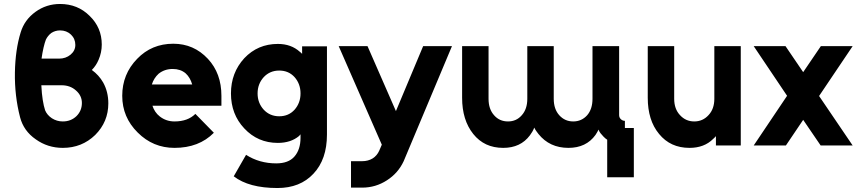

<svg xmlns="http://www.w3.org/2000/svg" viewBox="-20 -732 4319 966"><path d="M282 -712Q213 -712 158 -672Q103 -632 84 -569Q57 -482 55 -367Q54 -309 60.5 -252.5Q67 -196 81 -142Q99 -73 160 -31Q220 12 296 12Q392 12 459 -53Q525 -119 525 -212Q525 -270 499 -317Q488 -336 474 -351.5Q460 -367 442 -380Q453 -391 461.5 -404Q470 -417 476 -431Q492 -468 492 -508Q492 -593 431 -652Q371 -712 282 -712ZM282 -579Q315 -579 337 -558Q359 -537 359 -506Q359 -477 335 -457Q311 -437 277 -437H189Q193 -466 199 -492Q205 -518 211 -533Q216 -543 222.5 -551Q229 -559 238 -566Q258 -579 282 -579ZM188 -303H290Q333 -303 362 -277Q392 -251 392 -214Q392 -175 365 -148Q337 -121 296 -121Q266 -121 241 -137Q229 -145 220.5 -155Q212 -165 207 -177Q200 -198 195 -229.5Q190 -261 188 -303Z M1094 -200V-250Q1094 -363 1026 -436Q955 -512 852 -512Q743 -512 670 -436Q595 -359 595 -250Q595 -142 673 -65Q750 12 858 12Q981 12 1056 -64L963 -159Q925 -121 858 -121Q816 -121 784 -146Q771 -156 761.5 -170Q752 -184 747 -200ZM849 -385Q888 -385 914 -363Q937 -342 947 -307H744Q754 -339 778 -361Q808 -385 849 -385Z M1385 -377Q1432 -377 1462 -344Q1492 -310 1492 -262Q1492 -214 1462 -180Q1432 -147 1385 -147Q1338 -147 1307 -180Q1276 -214 1276 -262Q1276 -310 1307 -344Q1338 -377 1385 -377ZM1378 -511Q1277 -511 1209 -439Q1142 -366 1142 -262Q1142 -157 1209 -86Q1277 -13 1378 -13Q1443 -13 1485 -48Q1487 -51 1488.5 -52.5Q1490 -54 1492 -56V-39Q1492 21 1461 56Q1431 90 1370 90Q1285 90 1218 47L1156 155Q1232 214 1376 214Q1490 214 1557 142Q1625 70 1625 -55V-499H1500V-461Q1497 -464 1494.5 -466.5Q1492 -469 1489 -471Q1445 -511 1378 -511Z M1684 -500 1901 -4 1888 26Q1877 51 1855 65Q1832 79 1802 79H1746V212H1802Q1870 212 1927 175Q1955 157 1976 133Q1997 109 2011 79L2254 -500H2109L1972 -173L1829 -500Z M2766 -500H2633V-235Q2633 -183 2605 -152Q2578 -121 2536 -121Q2493 -121 2466 -152Q2438 -183 2438 -235V-500H2305V-240Q2305 -184 2319 -138.5Q2333 -93 2361 -58Q2389 -23 2426.5 -5.5Q2464 12 2512 12Q2599 12 2646 -51Q2652 -59 2658 -69Q2664 -79 2668 -90Q2672 -81 2677.5 -73.5Q2683 -66 2689 -58Q2745 12 2840 12Q2929 12 2976 -53Q2980 -60 2984 -66Q2988 -72 2991 -80Q2995 -70 3001.5 -61.5Q3008 -53 3016 -45Q3021 -40 3025.5 -36Q3030 -32 3035 -29V160H3169V-88H3124V-124Q3112 -124 3103 -133Q3095 -141 3095 -153V-500H2961V-235Q2961 -183 2934 -152Q2906 -121 2864 -121Q2822 -121 2794 -152Q2766 -183 2766 -235Z M3239 -500V-240Q3239 -184 3253 -138.5Q3267 -93 3296 -58Q3353 12 3449 12Q3523 12 3568 -33Q3572 -36 3575 -39.5Q3578 -43 3582 -47V0H3707V-500H3574V-235Q3574 -184 3545 -153Q3516 -121 3473 -121Q3430 -121 3401 -153Q3372 -184 3372 -235V-500Z M4021 -129 4109 0H4270L4101 -249L4270 -500H4110L4021 -369L3932 -500H3772L3940 -250L3772 0H3934Z"/></svg>

Font: Unageo
Style: Bold
Weight: 700
Designer: Richard Sepsi
Foundry: Richard Sepsi
Version: Version 2.000